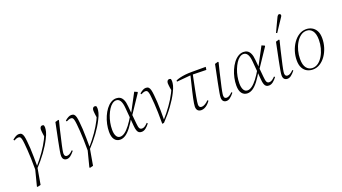

<svg xmlns="http://www.w3.org/2000/svg" viewBox="-70 -1417 4075 2291"><g transform="rotate(-20 1968.0 -271.5)"><path d="M104 204 97 198 154 -24H183L145 194ZM148 4Q148 -78 146 -139.5Q144 -201 140.5 -249.5Q137 -298 133 -337Q129 -376 123.5 -396Q118 -416 110 -422.5Q102 -429 89 -429Q77 -429 63 -424.5Q49 -420 32 -411L25 -424Q49 -444 68.5 -454.5Q88 -465 108 -465Q130 -465 142.5 -453.5Q155 -442 161.5 -417Q168 -392 172 -351Q177 -312 179.5 -260Q182 -208 183 -148.5Q184 -89 184 -25L177 -27Q208 -63 235.5 -98Q263 -133 286.5 -166.5Q310 -200 330 -233.5Q350 -267 367 -300Q375 -316 381.5 -331Q388 -346 394 -371L387 -316L379 -368Q378 -378 376 -394.5Q374 -411 374 -423Q374 -445 383 -456Q392 -467 405 -467Q411 -467 416.5 -465Q422 -463 425 -461Q427 -456 428.5 -448.5Q430 -441 430 -431Q430 -410 422.5 -378.5Q415 -347 389 -297Q372 -263 349.5 -226.5Q327 -190 299.5 -152Q272 -114 239.5 -75Q207 -36 170 3Z M547 12Q522 12 507.5 -3.5Q493 -19 493 -50Q493 -60 494.5 -73Q496 -86 499.5 -107Q503 -128 509 -158Q515 -188 523 -231L568 -451L609 -463L615 -456L587 -343Q573 -281 562.5 -236.5Q552 -192 545.5 -162.5Q539 -133 535.5 -113.5Q532 -94 530.5 -82.5Q529 -71 529 -64Q529 -42 538 -33Q547 -24 561 -24Q577 -24 594.5 -33.5Q612 -43 636 -67L645 -57Q616 -21 593 -4.5Q570 12 547 12Z M770 204 763 198 820 -24H849L811 194ZM814 4Q814 -78 812 -139.5Q810 -201 806.5 -249.5Q803 -298 799 -337Q795 -376 789.5 -396Q784 -416 776 -422.5Q768 -429 755 -429Q743 -429 729 -424.5Q715 -420 698 -411L691 -424Q715 -444 734.5 -454.5Q754 -465 774 -465Q796 -465 808.5 -453.5Q821 -442 827.5 -417Q834 -392 838 -351Q843 -312 845.5 -260Q848 -208 849 -148.5Q850 -89 850 -25L843 -27Q874 -63 901.5 -98Q929 -133 952.5 -166.5Q976 -200 996 -233.5Q1016 -267 1033 -300Q1041 -316 1047.5 -331Q1054 -346 1060 -371L1053 -316L1045 -368Q1044 -378 1042 -394.5Q1040 -411 1040 -423Q1040 -445 1049 -456Q1058 -467 1071 -467Q1077 -467 1082.5 -465Q1088 -463 1091 -461Q1093 -456 1094.5 -448.5Q1096 -441 1096 -431Q1096 -410 1088.5 -378.5Q1081 -347 1055 -297Q1038 -263 1015.5 -226.5Q993 -190 965.5 -152Q938 -114 905.5 -75Q873 -36 836 3Z M1225 12Q1181 12 1155 -21.5Q1129 -55 1129 -121Q1129 -168 1139.5 -217Q1150 -266 1169.5 -311Q1189 -356 1215.5 -391.5Q1242 -427 1275 -448Q1308 -469 1344 -469Q1373 -469 1394.5 -456Q1416 -443 1430 -412.5Q1444 -382 1448 -329L1457 -233L1458 -224L1469 -108Q1473 -59 1482.5 -41.5Q1492 -24 1515 -24Q1534 -24 1552.5 -37Q1571 -50 1589 -69L1598 -58Q1577 -29 1551 -8.5Q1525 12 1497 12Q1476 12 1462.5 3Q1449 -6 1441 -28.5Q1433 -51 1430 -91L1411 -317Q1406 -384 1387.5 -415Q1369 -446 1336 -446Q1311 -446 1286.5 -428Q1262 -410 1241.5 -378Q1221 -346 1205 -305.5Q1189 -265 1180.5 -220.5Q1172 -176 1172 -132Q1172 -81 1188.5 -51Q1205 -21 1238 -21Q1265 -21 1296 -43.5Q1327 -66 1362 -111.5Q1397 -157 1436 -225L1446 -203L1442 -202Q1401 -128 1364.5 -80.5Q1328 -33 1294 -10.5Q1260 12 1225 12ZM1452 -205 1448 -230 1575 -469 1612 -453V-444Z M1759 2Q1759 -79 1757.5 -140.5Q1756 -202 1752.5 -250Q1749 -298 1745 -337Q1742 -376 1736 -396Q1730 -416 1722 -422.5Q1714 -429 1701 -429Q1690 -429 1676 -424.5Q1662 -420 1645 -411L1638 -424Q1662 -444 1681 -454.5Q1700 -465 1720 -465Q1742 -465 1754.5 -453.5Q1767 -442 1773.5 -417Q1780 -392 1784 -351Q1789 -312 1791.5 -262Q1794 -212 1795 -153Q1796 -94 1795 -25L1788 -28Q1820 -63 1847.5 -98Q1875 -133 1899 -166.5Q1923 -200 1943.5 -233.5Q1964 -267 1980 -299Q1989 -316 1995.5 -331Q2002 -346 2008 -371L2001 -314L1992 -368Q1991 -378 1988.5 -395Q1986 -412 1986 -424Q1986 -445 1995 -456.5Q2004 -468 2018 -468Q2024 -468 2029.5 -466Q2035 -464 2038 -462Q2040 -457 2041.5 -449Q2043 -441 2043 -431Q2043 -411 2035.5 -379Q2028 -347 2002 -297Q1985 -263 1962.5 -227Q1940 -191 1912.5 -153Q1885 -115 1852.5 -76.5Q1820 -38 1783 1L1763 6Z M2096 -407V-422Q2120 -433 2151 -440.5Q2182 -448 2219 -452Q2256 -456 2298 -456H2479L2473 -419L2293 -423H2276ZM2255 12Q2226 12 2210 -4.5Q2194 -21 2194 -54Q2194 -68 2198 -94Q2202 -120 2209.5 -156Q2217 -192 2227.5 -236Q2238 -280 2250.5 -330.5Q2263 -381 2276 -436L2306 -439Q2295 -384 2284.5 -333.5Q2274 -283 2265.5 -239.5Q2257 -196 2250.5 -161Q2244 -126 2240.5 -101.5Q2237 -77 2237 -65Q2237 -43 2246 -33.5Q2255 -24 2272 -24Q2291 -24 2315.5 -38Q2340 -52 2361 -75L2371 -65Q2354 -40 2334 -22.5Q2314 -5 2294 3.5Q2274 12 2255 12Z M2574 12Q2549 12 2534.5 -3.5Q2520 -19 2520 -50Q2520 -60 2521.5 -73Q2523 -86 2526.5 -107Q2530 -128 2536 -158Q2542 -188 2550 -231L2595 -451L2636 -463L2642 -456L2614 -343Q2600 -281 2589.5 -236.5Q2579 -192 2572.5 -162.5Q2566 -133 2562.5 -113.5Q2559 -94 2557.5 -82.5Q2556 -71 2556 -64Q2556 -42 2565 -33Q2574 -24 2588 -24Q2604 -24 2621.5 -33.5Q2639 -43 2663 -67L2672 -57Q2643 -21 2620 -4.5Q2597 12 2574 12Z M2841 12Q2797 12 2771 -21.5Q2745 -55 2745 -121Q2745 -168 2755.5 -217Q2766 -266 2785.5 -311Q2805 -356 2831.5 -391.5Q2858 -427 2891 -448Q2924 -469 2960 -469Q2989 -469 3010.5 -456Q3032 -443 3046 -412.5Q3060 -382 3064 -329L3073 -233L3074 -224L3085 -108Q3089 -59 3098.5 -41.5Q3108 -24 3131 -24Q3150 -24 3168.5 -37Q3187 -50 3205 -69L3214 -58Q3193 -29 3167 -8.5Q3141 12 3113 12Q3092 12 3078.5 3Q3065 -6 3057 -28.5Q3049 -51 3046 -91L3027 -317Q3022 -384 3003.5 -415Q2985 -446 2952 -446Q2927 -446 2902.5 -428Q2878 -410 2857.5 -378Q2837 -346 2821 -305.5Q2805 -265 2796.5 -220.5Q2788 -176 2788 -132Q2788 -81 2804.5 -51Q2821 -21 2854 -21Q2881 -21 2912 -43.5Q2943 -66 2978 -111.5Q3013 -157 3052 -225L3062 -203L3058 -202Q3017 -128 2980.5 -80.5Q2944 -33 2910 -10.5Q2876 12 2841 12ZM3068 -205 3064 -230 3191 -469 3228 -453V-444Z M3348 12Q3323 12 3308.5 -3.5Q3294 -19 3294 -50Q3294 -60 3295.5 -73Q3297 -86 3300.5 -107Q3304 -128 3310 -158Q3316 -188 3324 -231L3369 -451L3410 -463L3416 -456L3388 -343Q3374 -281 3363.5 -236.5Q3353 -192 3346.5 -162.5Q3340 -133 3336.5 -113.5Q3333 -94 3331.5 -82.5Q3330 -71 3330 -64Q3330 -42 3339 -33Q3348 -24 3362 -24Q3378 -24 3395.5 -33.5Q3413 -43 3437 -67L3446 -57Q3417 -21 3394 -4.5Q3371 12 3348 12ZM3405 -549Q3424 -590 3443 -630Q3462 -670 3481 -710Q3486 -721 3490.5 -729Q3495 -737 3501 -742Q3507 -747 3514 -747Q3523 -747 3529 -741.5Q3535 -736 3535 -728Q3535 -720 3529.5 -711Q3524 -702 3511 -683Q3488 -648 3464.5 -613Q3441 -578 3418 -543Z M3672 12Q3633 12 3599.5 -5Q3566 -22 3545.5 -59.5Q3525 -97 3525 -155Q3525 -213 3542 -268.5Q3559 -324 3590.5 -369.5Q3622 -415 3664 -442Q3706 -469 3755 -469Q3795 -469 3828.5 -451Q3862 -433 3882 -396.5Q3902 -360 3902 -301Q3902 -242 3884.5 -186Q3867 -130 3836 -85.5Q3805 -41 3763 -14.5Q3721 12 3672 12ZM3674 -7Q3714 -7 3747.5 -32Q3781 -57 3806 -99.5Q3831 -142 3844.5 -193.5Q3858 -245 3858 -297Q3858 -375 3829.5 -412.5Q3801 -450 3754 -450Q3713 -450 3679 -424.5Q3645 -399 3620 -356.5Q3595 -314 3581.5 -262.5Q3568 -211 3568 -158Q3568 -81 3597.5 -44Q3627 -7 3674 -7Z"/></g></svg>

Font: Source Serif 4 48pt Light
Style: Italic
Weight: 300
Italic angle: -12°
Designer: Frank Grießhammer
Foundry: Adobe Systems Incorporated
Version: Version 4.004;hotconv 1.0.116;makeotfexe 2.5.65601